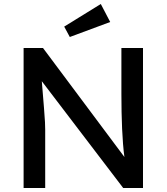

<svg xmlns="http://www.w3.org/2000/svg" viewBox="-20 -940 833 960"><path d="M98 0V-700H195L602 -155Q594 -216 590.5 -296Q587 -376 587 -470V-700H695V0H596L189 -534Q196 -447 200 -399.5Q204 -352 205 -328.5Q206 -305 206 -291V0ZM329 -755 301 -807 484 -920 531 -830Z"/></svg>

Font: Lexend
Style: Regular
Weight: 400
Designer: Bonnie Shaver-Troup, Thomas Jockin
Foundry: Lexend
Version: Version 1.007; ttfautohint (v1.8.3)